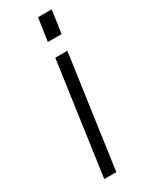

<svg xmlns="http://www.w3.org/2000/svg" viewBox="-192 -761 623 800"><g transform="rotate(-30 120.0 -361.0)"><path d="M187 -540 111 0H53L129 -540ZM217 -722 201 -612H135L151 -722Z"/></g></svg>

Font: Pathway Extreme 8pt Thin 12pt
Style: Italic
Weight: 100
Italic angle: -8°
Version: Version 1.001;gftools[0.9.26]